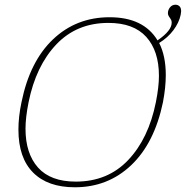

<svg xmlns="http://www.w3.org/2000/svg" viewBox="-20 -783 787 813"><path d="M747 -735Q747 -732 745 -720Q738 -687 714.5 -655.5Q691 -624 654 -601Q682 -546 682 -465Q682 -413 670 -350Q634 -177 535.5 -83.5Q437 10 297 10Q182 10 120 -52.5Q58 -115 58 -234Q58 -289 71 -350Q106 -523 204.5 -616.5Q303 -710 444 -710Q588 -710 647 -612Q707 -653 707 -687Q707 -694 704.5 -699Q702 -704 699 -708Q691 -718 691 -727Q691 -741 700 -752Q709 -763 723 -763Q733 -763 740 -756.5Q747 -750 747 -735ZM653 -462Q653 -567 599.5 -626.5Q546 -686 439 -686Q305 -686 218.5 -595Q132 -504 101 -350Q88 -285 88 -238Q88 -133 141 -73.5Q194 -14 301 -14Q436 -14 522.5 -105Q609 -196 640 -350Q653 -415 653 -462Z"/></svg>

Font: Taviraj Thin
Style: Italic
Weight: 250
Italic angle: -12°
Designer: Katatrad Team
Foundry: CadsonDemak
Version: Version 1.001